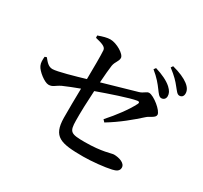

<svg xmlns="http://www.w3.org/2000/svg" viewBox="-161 -1029 1322 1249"><g transform="rotate(30 500.0 -404.0)"><path d="M705 -724C750 -688 777 -654 796 -628C814 -604 826 -586 842 -586C861 -586 873 -599 873 -618C873 -637 865 -655 842 -676C813 -702 770 -722 716 -739ZM279 -714C329 -702 358 -693 361 -669C364 -631 363 -533 362 -452C291 -431 170 -396 135 -396C104 -396 86 -419 65 -445L51 -440C49 -417 48 -394 57 -375C71 -343 133 -295 163 -295C195 -295 203 -313 242 -332C275 -347 320 -364 360 -379C359 -311 357 -219 358 -159C360 -19 421 -3 593 -3C655 -3 752 -13 798 -24C825 -30 847 -40 847 -66C847 -101 797 -115 760 -115C743 -115 685 -90 554 -90C449 -90 436 -98 435 -182C434 -241 437 -328 442 -408C528 -439 665 -486 716 -494C730 -497 736 -489 729 -477C700 -420 646 -347 586 -280L601 -264C686 -315 761 -378 816 -428C836 -447 876 -456 876 -480C876 -510 793 -577 758 -577C739 -577 728 -557 697 -548C645 -533 530 -500 446 -476C450 -533 454 -581 458 -607C464 -642 485 -654 485 -681C485 -709 414 -752 366 -752C343 -752 313 -744 278 -731ZM796 -790C845 -753 868 -727 887 -703C908 -678 919 -659 936 -659C954 -659 965 -671 965 -691C965 -712 955 -732 929 -752C903 -772 861 -791 806 -805Z"/></g></svg>

Font: Source Han Serif CN SemiBold
Style: Regular
Weight: 600
Designer: Ryoko NISHIZUKA 西塚涼子 (kana & ideographs); Frank Grießhammer (Latin, Greek & Cyrillic); Wenlong ZHANG 张文龙 (bopomofo); San
Foundry: Adobe Systems Incorporated
Version: Version 1.000;PS 1;hotconv 16.6.53;makeotf.lib2.5.65590